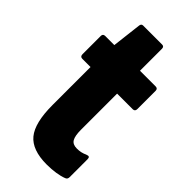

<svg xmlns="http://www.w3.org/2000/svg" viewBox="-205 -676 730 730"><g transform="rotate(45 160.0 -310.5)"><path d="M211 6Q133 6 100 -34Q67 -74 67 -170V-374H23Q11 -374 11 -387V-485Q11 -497 23 -497H72L86 -615Q87 -627 97 -627H199Q210 -627 210 -615V-497H294Q306 -497 306 -485V-387Q306 -374 294 -374H210V-180Q210 -147 218.5 -132.5Q227 -118 249 -118Q261 -118 270.5 -120Q280 -122 294 -128Q307 -133 307 -118V-22Q307 -10 297 -7Q282 -1 259.5 2.5Q237 6 211 6Z"/></g></svg>

Font: Sofia Sans Extra Condensed Black
Style: Regular
Weight: 900
Designer: Botio Nikoltchev, Ani Petrova
Foundry: lettersoup
Version: Version 4.101